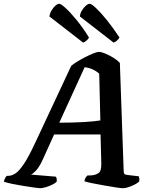

<svg xmlns="http://www.w3.org/2000/svg" viewBox="-61 -994 798 1014"><path d="M151 0Q144 0 119.5 -3.5Q95 -7 63.5 -12Q32 -17 3 -23Q-26 -29 -41 -35Q-38 -45 -34 -53Q-30 -61 -26 -65L-10 -66Q3 -67 21 -78.5Q39 -90 64 -126.5Q89 -163 125 -240L315 -646Q325 -655 345 -667.5Q365 -680 388.5 -692Q412 -704 432 -712Q452 -720 462 -720Q474 -720 495.5 -711Q517 -702 538 -689Q559 -676 572 -662L592 -95Q592 -79 596.5 -75Q601 -71 612 -70L672 -63Q673 -60 674.5 -52.5Q676 -45 674 -35Q659 -22 632 -11Q605 0 588 0Q578 0 549.5 -4.5Q521 -9 486.5 -15Q452 -21 423 -27Q394 -33 385 -37Q386 -48 391 -55.5Q396 -63 400 -67L424 -68Q445 -70 460 -80.5Q475 -91 474 -132L470 -284H225L161 -143Q144 -108 127 -91Q110 -74 102 -72L234 -61Q241 -51 238 -34Q230 -26 213.5 -18Q197 -10 179.5 -5Q162 0 151 0ZM252 -346Q325 -346 383 -349.5Q441 -353 469 -358L463 -605Q430 -634 386 -639ZM539 -769 361 -907Q362 -923 371.5 -938.5Q381 -954 392.5 -964Q404 -974 413 -974Q422 -974 446 -951.5Q470 -929 502.5 -889Q535 -849 570 -796Q567 -789 557.5 -780.5Q548 -772 539 -769ZM378 -769 200 -907Q202 -923 211 -938.5Q220 -954 231.5 -964Q243 -974 252 -974Q261 -974 285.5 -951.5Q310 -929 343 -889Q376 -849 409 -796Q406 -789 397 -780.5Q388 -772 378 -769Z"/></svg>

Font: Texturina 72pt 72pt Regular
Style: Bold Italic
Weight: 700
Italic angle: -11°
Designer: Guillermo Torres Carreño
Foundry: Omnibus-Type
Version: Version 1.002; ttfautohint (v1.8.3)